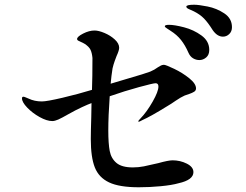

<svg xmlns="http://www.w3.org/2000/svg" viewBox="-20 -813 1040 812"><path d="M961 -698Q961 -680 949.5 -669Q938 -658 923 -658Q899 -658 880 -685Q860 -717 843 -734.5Q826 -752 800 -765Q792 -769 784.5 -772Q777 -775 772.5 -778Q768 -781 768 -785Q768 -793 801 -793Q820 -793 858 -785.5Q896 -778 928.5 -756.5Q961 -735 961 -698ZM865 -602Q865 -581 852 -570Q839 -559 823 -559Q809 -559 796.5 -566.5Q784 -574 777 -590Q763 -622 745.5 -644Q728 -666 701 -683Q696 -687 686.5 -692.5Q677 -698 677 -702Q677 -708 695 -708Q718 -708 758.5 -697.5Q799 -687 832 -663Q865 -639 865 -602ZM809 -439Q809 -430 801 -425Q793 -420 780 -415.5Q767 -411 761 -409Q745 -402 723 -387Q703 -373 689 -365Q618 -321 582 -305Q569 -298 567 -298Q565 -298 565 -300Q565 -303 575 -313Q601 -340 625.5 -383Q650 -426 650 -447Q650 -461 638 -461Q628 -461 567.5 -444.5Q507 -428 444 -406Q438 -322 438 -261Q438 -206 444 -174.5Q450 -143 472.5 -124Q495 -105 542 -105Q566 -105 588.5 -109.5Q611 -114 649 -123Q692 -135 710 -135Q742 -135 770 -121Q798 -107 798 -85Q798 -52 735 -38Q707 -30 660 -25.5Q613 -21 567 -21Q485 -21 441.5 -41.5Q398 -62 381 -105Q364 -148 364 -225Q364 -255 366 -319L367 -377Q353 -372 327 -360Q299 -347 269 -330Q241 -314 226.5 -307.5Q212 -301 201 -301Q178 -301 147.5 -318Q117 -335 95 -358Q73 -381 73 -397Q73 -404 79 -404Q82 -404 89 -401Q96 -398 101 -396Q126 -384 157 -384Q178 -384 244 -399.5Q310 -415 369 -433Q371 -484 371 -568Q369 -589 363 -602Q357 -615 339 -627Q331 -632 322.5 -635.5Q314 -639 310 -641.5Q306 -644 306 -648Q306 -658 331.5 -671Q357 -684 380 -684Q397 -684 422 -673.5Q447 -663 465.5 -646Q484 -629 484 -611Q484 -600 473 -576Q471 -571 465.5 -556Q460 -541 456 -524Q451 -493 448 -459L505 -476Q601 -504 615 -510Q634 -518 647 -528Q649 -529 657 -534Q665 -539 673 -539Q681 -539 716.5 -522Q752 -505 780.5 -482Q809 -459 809 -439Z"/></svg>

Font: Shippori Mincho SemiBold
Style: Regular
Weight: 600
Designer: FONTDASU
Foundry: FONTDASU / Google Inc. / but / Adobe
Version: Version 3.110; ttfautohint (v1.8.3)